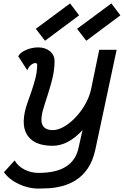

<svg xmlns="http://www.w3.org/2000/svg" viewBox="-20 -1092 726 1126"><path d="M438 -214 464 -329Q424 -285 379.5 -261Q335 -237 289 -237Q177 -237 137.5 -303.5Q98 -370 143 -495Q167 -561 178.5 -599.5Q190 -638 194 -663Q198 -688 198 -712Q198 -717 195.5 -719.5Q193 -722 186 -722Q175 -722 161.5 -711Q148 -700 140 -680L87 -762Q98 -784 132.5 -799Q167 -814 204 -814Q246 -814 273 -791.5Q300 -769 300 -733Q300 -705 295.5 -673.5Q291 -642 278 -596Q265 -550 241 -477Q214 -396 227.5 -362.5Q241 -329 290 -329Q314 -329 341.5 -342Q369 -355 396 -378Q423 -401 447 -431.5Q471 -462 489 -498Q507 -534 515 -573L562 -800H664L539 -214ZM205 14Q147 14 90.5 -12.5Q34 -39 3 -82L66 -151Q84 -118 123 -98Q162 -78 206 -78Q259 -78 299 -87.5Q339 -97 367 -115Q395 -133 412.5 -158Q430 -183 438 -214H539Q524 -146 493.5 -102.5Q463 -59 424 -35Q385 -11 344 -0.5Q303 10 266.5 12Q230 14 205 14ZM486 -853 432 -923 633 -1072 686 -1002ZM244 -853 190 -923 391 -1072 444 -1002Z"/></svg>

Font: Victor Mono Thin
Style: Italic
Weight: 100
Italic angle: -12°
Monospace: yes
Designer: Rune Bjørnerås
Version: Version 1.561;gftools[0.9.30]